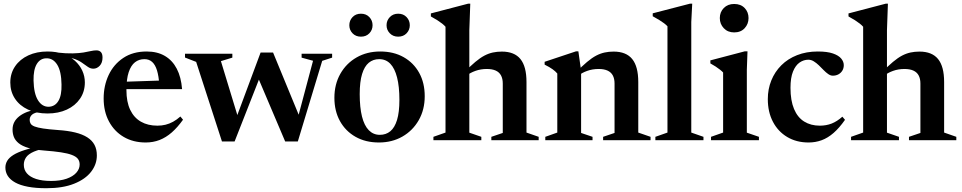

<svg xmlns="http://www.w3.org/2000/svg" viewBox="-20 -742 5091 1016"><path d="M225 254Q169 254 128 246.2Q87 238.5 60.5 223.8Q34 209 21.2 189Q8.5 169 8.5 144.5Q8.5 125.5 18.2 109Q28 92.5 50.5 78.2Q73 64 111 51.8Q149 39.5 206 29H245.5L246 39Q190 47 159.8 60.2Q129.5 73.5 117.8 91Q106 108.5 106 130Q106 156.5 122.5 175.5Q139 194.5 171 205Q203 215.5 250.5 215.5Q298.5 215.5 332.2 203.8Q366 192 383.8 172Q401.5 152 401.5 128.5Q401.5 110.5 391.8 98.2Q382 86 360.2 77.8Q338.5 69.5 302.5 64Q266.5 58.5 213.5 54.5Q163 50.5 130.2 40.8Q97.5 31 79 16Q60.5 1 53.2 -17.8Q46 -36.5 46.5 -58.5Q47 -99 81.8 -126.5Q116.5 -154 181 -164.5L194 -150Q163.5 -147 150.2 -135.8Q137 -124.5 137 -107.5Q137 -96 142.5 -87.2Q148 -78.5 163.5 -72.5Q179 -66.5 208.5 -62Q238 -57.5 286 -54Q339 -50.5 377.8 -41Q416.5 -31.5 442 -15.2Q467.5 1 480 24.5Q492.5 48 492.5 80.5Q492.5 127.5 462 167Q431.5 206.5 372 230.2Q312.5 254 225 254ZM231.5 -141.5Q172.5 -141.5 128 -162.2Q83.5 -183 59 -220.2Q34.5 -257.5 34.5 -305Q34.5 -354 60 -391.2Q85.5 -428.5 130 -449Q174.5 -469.5 231.5 -469.5Q278 -469.5 314.5 -456.5Q351 -443.5 376.5 -420.5Q402 -397.5 415.5 -368Q429 -338.5 429 -306Q429 -257 403.5 -219.8Q378 -182.5 333.5 -162Q289 -141.5 231.5 -141.5ZM238 -177Q271.5 -178.5 289.2 -208.2Q307 -238 305.5 -295Q304.5 -364.5 282.8 -399.5Q261 -434.5 225 -433.5Q192.5 -433 174.5 -403Q156.5 -373 157.5 -316Q159 -247 180.8 -211.8Q202.5 -176.5 238 -177ZM297.5 -438 281.5 -464Q331.5 -458.5 365.2 -459.5Q399 -460.5 421.8 -464.2Q444.5 -468 460.5 -471.8Q476.5 -475.5 490.5 -475.5Q505 -475.5 513.8 -466.5Q522.5 -457.5 522.5 -437.5Q522.5 -410 507.8 -394.2Q493 -378.5 474 -378.5Q458.5 -378.5 444.5 -388.5Q430.5 -398.5 412.2 -411.2Q394 -424 366.8 -432.5Q339.5 -441 297.5 -438Z M756 -469.5Q812.5 -469.5 852.5 -446Q892.5 -422.5 915.5 -378.2Q938.5 -334 943.5 -270.5H623.5L624 -309L881.5 -317.5L823 -293.5Q820 -339.5 810.8 -369.5Q801.5 -399.5 785.2 -414.2Q769 -429 744 -429Q715.5 -429 694.2 -412.5Q673 -396 661 -360Q649 -324 649 -265Q649 -202.5 669 -160.8Q689 -119 725.8 -98Q762.5 -77 813 -77Q835.5 -77 856 -82Q876.5 -87 896 -97.8Q915.5 -108.5 934.5 -125.5L948.5 -108.5Q919.5 -68 889 -41.2Q858.5 -14.5 824.5 -1.2Q790.5 12 751 12Q685 12 635 -17.2Q585 -46.5 556.8 -99Q528.5 -151.5 528.5 -221Q528.5 -288.5 555 -345Q581.5 -401.5 632.5 -435.5Q683.5 -469.5 756 -469.5Z M1636.5 -420.5 1576 -437V-457.5H1737.5V-437L1685 -420L1556 6.5H1489L1336.5 -352.5L1366.5 -362.5L1221.5 6.5H1154.5L1018 -414.5L959 -437.5V-457.5H1209.5V-437L1149 -418.5L1246 -100L1220 -90.5L1359 -464H1425L1574.5 -101L1548.5 -90Z M1990 -28.5Q2022.5 -28.5 2045.5 -47.5Q2068.5 -66.5 2081 -107.2Q2093.5 -148 2093.5 -213.5Q2093.5 -284 2081.2 -332Q2069 -380 2045.5 -404.5Q2022 -429 1986.5 -429Q1954.5 -429 1931.5 -410Q1908.5 -391 1896 -350.2Q1883.5 -309.5 1883.5 -244Q1883.5 -173.5 1895.5 -125.5Q1907.5 -77.5 1931.5 -53Q1955.5 -28.5 1990 -28.5ZM1985 12Q1914.5 12 1861.5 -18Q1808.5 -48 1779 -101.2Q1749.5 -154.5 1749.5 -224.5Q1749.5 -296 1781 -351.5Q1812.5 -407 1867.2 -438.2Q1922 -469.5 1992 -469.5Q2063 -469.5 2116 -439.5Q2169 -409.5 2198.2 -356.5Q2227.5 -303.5 2227.5 -233Q2227.5 -161.5 2195.8 -106Q2164 -50.5 2109.2 -19.2Q2054.5 12 1985 12ZM1890 -548Q1862.5 -548 1845.5 -565.8Q1828.5 -583.5 1828.5 -608.5Q1828.5 -633.5 1845.5 -651.5Q1862.5 -669.5 1890 -669.5Q1917.5 -669.5 1934.5 -651.5Q1951.5 -633.5 1951.5 -608.5Q1951.5 -583.5 1934.5 -565.8Q1917.5 -548 1890 -548ZM2087 -548Q2060 -548 2042.8 -565.8Q2025.5 -583.5 2025.5 -608.5Q2025.5 -633.5 2042.8 -651.5Q2060 -669.5 2087 -669.5Q2114.5 -669.5 2131.5 -651.5Q2148.5 -633.5 2148.5 -608.5Q2148.5 -583.5 2131.5 -565.8Q2114.5 -548 2087 -548Z M2580 -18 2640.5 -38.5V-300Q2640.5 -325.5 2631.2 -342.8Q2622 -360 2603.2 -368.5Q2584.5 -377 2556 -377Q2524 -377 2496 -367Q2468 -357 2450.5 -342.5L2436 -358.5Q2469 -392.5 2495 -414.2Q2521 -436 2543.5 -447.8Q2566 -459.5 2588.2 -464.2Q2610.5 -469 2635.5 -469Q2702 -469 2734 -429.5Q2766 -390 2766 -308V-40.5L2830.5 -18V0H2580ZM2527 0H2273.5V-18L2337.5 -40.5V-600.5Q2330.5 -608.5 2319.8 -617Q2309 -625.5 2294.2 -635Q2279.5 -644.5 2260 -655V-671L2457 -722.5H2468.5L2463.5 -582V-40L2527 -18Z M3055 -368V-38.5L3115.5 -18V0H2865.5V-18L2929 -40.5V-353Q2919.5 -364.5 2904.2 -375.5Q2889 -386.5 2862 -400V-415L3028.5 -470.5H3040.5ZM3171.5 -18 3232 -38.5V-300Q3232 -325.5 3222.8 -342.8Q3213.5 -360 3194.8 -368.5Q3176 -377 3148 -377Q3115.5 -377 3087.5 -367Q3059.5 -357 3042 -342.5L3027.5 -358.5Q3060.5 -392.5 3086.5 -414.2Q3112.5 -436 3135 -447.8Q3157.5 -459.5 3179.8 -464.2Q3202 -469 3227 -469Q3293.5 -469 3325.5 -429.5Q3357.5 -390 3357.5 -308V-40.5L3422.5 -18V0H3171.5Z M3638 -40.5 3702.5 -18V0H3448V-18L3512 -40.5V-603Q3505 -610.5 3494.2 -618.8Q3483.5 -627 3468.5 -636.2Q3453.5 -645.5 3434 -656V-671.5L3631 -722.5H3643L3638 -625.5Z M3865 -570.5Q3831 -570.5 3810 -592.8Q3789 -615 3789 -646.5Q3789 -678 3810 -699.5Q3831 -721 3865 -721Q3900 -721 3920.5 -699.5Q3941 -678 3941 -646.5Q3941 -615 3920.5 -592.8Q3900 -570.5 3865 -570.5ZM3935.5 -470.5 3932 -372.5V-40L3996 -18V0H3742.5V-18L3806.5 -40.5V-358.5Q3800 -365.5 3789.8 -373.5Q3779.5 -381.5 3766.8 -390Q3754 -398.5 3739 -406.5V-422.5L3921.5 -470.5Z M4307.5 -469.5Q4357.5 -469.5 4387.8 -459Q4418 -448.5 4431.5 -432Q4445 -415.5 4445 -397.5Q4445 -380.5 4437.2 -368Q4429.5 -355.5 4416.5 -348.5Q4403.5 -341.5 4387 -341.5Q4375 -341.5 4362.8 -350Q4350.5 -358.5 4338.2 -371.2Q4326 -384 4313 -396.5Q4300 -409 4286.2 -417.5Q4272.5 -426 4257.5 -426Q4232.5 -426 4211 -411Q4189.5 -396 4176.2 -363.2Q4163 -330.5 4163 -277.5Q4163 -210 4181.8 -165.2Q4200.5 -120.5 4235.5 -98.8Q4270.5 -77 4318.5 -77Q4352 -77 4380.8 -88.2Q4409.5 -99.5 4437.5 -124.5L4451.5 -108Q4421.5 -65 4391 -38.5Q4360.5 -12 4328 0Q4295.5 12 4258.5 12Q4194.5 12 4145.8 -17Q4097 -46 4070 -97.8Q4043 -149.5 4043 -217.5Q4043 -270.5 4061.5 -316.2Q4080 -362 4114.5 -396.5Q4149 -431 4198 -450.2Q4247 -469.5 4307.5 -469.5Z M4790 -18 4850.5 -38.5V-300Q4850.5 -325.5 4841.2 -342.8Q4832 -360 4813.2 -368.5Q4794.5 -377 4766 -377Q4734 -377 4706 -367Q4678 -357 4660.5 -342.5L4646 -358.5Q4679 -392.5 4705 -414.2Q4731 -436 4753.5 -447.8Q4776 -459.5 4798.2 -464.2Q4820.5 -469 4845.5 -469Q4912 -469 4944 -429.5Q4976 -390 4976 -308V-40.5L5040.5 -18V0H4790ZM4737 0H4483.5V-18L4547.5 -40.5V-600.5Q4540.5 -608.5 4529.8 -617Q4519 -625.5 4504.2 -635Q4489.5 -644.5 4470 -655V-671L4667 -722.5H4678.5L4673.5 -582V-40L4737 -18Z"/></svg>

Font: Newsreader 36pt SemiBold
Style: Regular
Weight: 600
Designer: Hugues Gentile
Foundry: Production Type
Version: Version 1.003